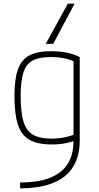

<svg xmlns="http://www.w3.org/2000/svg" viewBox="-20 -810 540 1050"><path d="M351 -790H388L271 -570H230ZM90 188Q237 188 309.5 131Q382 74 382 -40V-494L395 -469Q366 -484 332 -491Q298 -498 257 -498Q194 -498 158.5 -479Q123 -460 108 -413Q93 -366 93 -284Q93 -195 108.5 -144.5Q124 -94 160.5 -73Q197 -52 261 -52Q299 -52 331.5 -58.5Q364 -65 395 -77L406 -47Q378 -35 343 -27.5Q308 -20 262 -20Q187 -20 142 -45Q97 -70 78 -128Q59 -186 59 -284Q59 -377 78 -430.5Q97 -484 141 -507Q185 -530 259 -530Q353 -530 416 -498V-41Q416 88 334 154Q252 220 90 220Z"/></svg>

Font: M PLUS 1 Code ExtraLight
Style: Regular
Weight: 250
Designer: Coji Morishita
Foundry: UNDERFOREST DESIGN
Version: Version 1.002